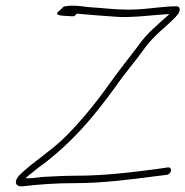

<svg xmlns="http://www.w3.org/2000/svg" viewBox="-20 -641 649 672"><path d="M51 -31C26 -7 33 14 60 11C117 4 178 0 242 0C341 0 439 -13 530 -25C541 -26 554 -28 564 -29C582 -33 584 -57 567 -55L533 -50C443 -38 345 -26 248 -26C209 -26 169 -24 134 -22C113 -21 100 -17 81 -17H69L79 -26C94 -38 108 -49 123 -61H124C177 -101 220 -140 268 -192C308 -236 347 -286 384 -337C416 -384 456 -429 486 -472C520 -519 562 -547 596 -583V-584C610 -595 616 -619 597 -619C553 -619 505 -610 456 -608C395 -605 345 -613 291 -616H290C261 -620 231 -624 203 -618C201 -616 189 -604 185 -601C169 -588 192 -586 215 -585L233 -584C239 -583 244 -586 248 -593H251C294 -589 347 -585 392 -582C446 -579 510 -588 560 -591L573 -592L563 -583C528 -551 495 -525 466 -484C435 -442 397 -396 364 -349C316 -281 255 -206 198 -152C151 -108 94 -72 51 -31Z"/></svg>

Font: Stray Cat
Style: LtObl
Weight: 300
Version: Version 1.0